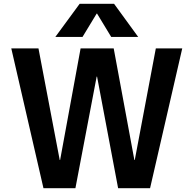

<svg xmlns="http://www.w3.org/2000/svg" viewBox="-20 -983 1011 1003"><path d="M485 -912 411 -790H269L396 -963H576L702 -790H561L487 -912ZM487 -583H485L374 0H207L39 -730H181L292 -147H294L401 -730H574L682 -147H684L794 -730H932L764 0H597Z"/></svg>

Font: Mplus 1p Bold
Style: Bold
Weight: 700
Version: Version 1.061